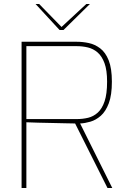

<svg xmlns="http://www.w3.org/2000/svg" viewBox="-20 -941 632 961"><path d="M88 0V-732H364Q394 -732 424.5 -725.5Q455 -719 481.5 -699Q508 -679 524 -639Q540 -599 540 -532Q540 -465 524.5 -424Q509 -383 484.5 -361.5Q460 -340 432.5 -332Q405 -324 381 -323L542 0H518L356 -323Q336 -323 305 -324Q274 -325 238.5 -325.5Q203 -326 169.5 -327Q136 -328 112 -329V0ZM112 -345H364Q394 -345 421 -351.5Q448 -358 469.5 -377.5Q491 -397 503.5 -434Q516 -471 516 -532Q516 -590 503 -625Q490 -660 468.5 -678.5Q447 -697 420 -703.5Q393 -710 364 -710H112ZM278 -791 158 -921H176L288 -806L412 -921H430L298 -791Z"/></svg>

Font: Exo Thin Thin
Style: Regular
Weight: 250
Version: Version 2.000